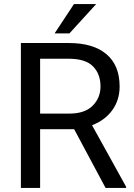

<svg xmlns="http://www.w3.org/2000/svg" viewBox="-20 -922 656 942"><path d="M498 0 343.8 -288.1H176.8V0H82.5V-710.9H317.9Q437.5 -710.9 502.2 -656.2Q566.9 -601.6 566.9 -497.6Q566.9 -431.2 531 -381.6Q495.1 -332 431.6 -307.6L598.6 -5.9V0ZM317.9 -633.8H176.8V-364.7H320.8Q396.5 -364.7 434.8 -403.6Q473.1 -442.4 473.1 -497.6Q473.1 -559.1 436.3 -596.4Q399.4 -633.8 317.9 -633.8ZM248 -758.3 342.8 -901.9H451.7L320.8 -758.3Z"/></svg>

Font: Vazirmatn RD UI FD
Style: Regular
Weight: 400
Designer: Saber Rastikerdar
Foundry: Saber Rastikerdar
Version: Version 33.003